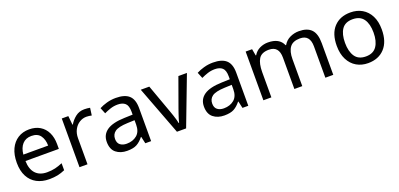

<svg xmlns="http://www.w3.org/2000/svg" viewBox="4 -1261 4120 1985"><g transform="rotate(-20 2063.5 -268.0)"><path d="M292 -546Q361 -546 410.5 -516Q460 -486 486.5 -431.5Q513 -377 513 -304V-251H146Q148 -160 192.5 -112.5Q237 -65 317 -65Q368 -65 407.5 -74.5Q447 -84 489 -102V-25Q448 -7 408 1.5Q368 10 313 10Q237 10 178.5 -21Q120 -52 87.5 -113.5Q55 -175 55 -264Q55 -352 84.5 -415Q114 -478 167.5 -512Q221 -546 292 -546ZM291 -474Q228 -474 191.5 -433.5Q155 -393 148 -321H421Q420 -389 389 -431.5Q358 -474 291 -474Z M899 -546Q914 -546 931.5 -544.5Q949 -543 962 -540L951 -459Q938 -462 922.5 -464Q907 -466 893 -466Q852 -466 816 -443.5Q780 -421 758.5 -380.5Q737 -340 737 -286V0H649V-536H721L731 -438H735Q761 -482 802 -514Q843 -546 899 -546Z M1245 -545Q1343 -545 1390 -502Q1437 -459 1437 -365V0H1373L1356 -76H1352Q1317 -32 1278.5 -11Q1240 10 1172 10Q1099 10 1051 -28.5Q1003 -67 1003 -149Q1003 -229 1066 -272.5Q1129 -316 1260 -320L1351 -323V-355Q1351 -422 1322 -448Q1293 -474 1240 -474Q1198 -474 1160 -461.5Q1122 -449 1089 -433L1062 -499Q1097 -518 1145 -531.5Q1193 -545 1245 -545ZM1271 -259Q1171 -255 1132.5 -227Q1094 -199 1094 -148Q1094 -103 1121.5 -82Q1149 -61 1192 -61Q1260 -61 1305 -98.5Q1350 -136 1350 -214V-262Z M1721 0 1518 -536H1612L1726 -220Q1734 -198 1743 -171Q1752 -144 1759 -119.5Q1766 -95 1769 -78H1773Q1777 -95 1784.5 -120Q1792 -145 1801.5 -172Q1811 -199 1818 -220L1932 -536H2026L1822 0Z M2314 -545Q2412 -545 2459 -502Q2506 -459 2506 -365V0H2442L2425 -76H2421Q2386 -32 2347.5 -11Q2309 10 2241 10Q2168 10 2120 -28.5Q2072 -67 2072 -149Q2072 -229 2135 -272.5Q2198 -316 2329 -320L2420 -323V-355Q2420 -422 2391 -448Q2362 -474 2309 -474Q2267 -474 2229 -461.5Q2191 -449 2158 -433L2131 -499Q2166 -518 2214 -531.5Q2262 -545 2314 -545ZM2340 -259Q2240 -255 2201.5 -227Q2163 -199 2163 -148Q2163 -103 2190.5 -82Q2218 -61 2261 -61Q2329 -61 2374 -98.5Q2419 -136 2419 -214V-262Z M3260 -546Q3351 -546 3396 -499.5Q3441 -453 3441 -349V0H3354V-345Q3354 -472 3245 -472Q3167 -472 3133.5 -427Q3100 -382 3100 -296V0H3013V-345Q3013 -472 2903 -472Q2822 -472 2791 -422Q2760 -372 2760 -278V0H2672V-536H2743L2756 -463H2761Q2786 -505 2828.5 -525.5Q2871 -546 2919 -546Q3045 -546 3083 -456H3088Q3115 -502 3161.5 -524Q3208 -546 3260 -546Z M4073 -269Q4073 -136 4005.5 -63Q3938 10 3823 10Q3752 10 3696.5 -22.5Q3641 -55 3609 -117.5Q3577 -180 3577 -269Q3577 -402 3644 -474Q3711 -546 3826 -546Q3899 -546 3954.5 -513.5Q4010 -481 4041.5 -419.5Q4073 -358 4073 -269ZM3668 -269Q3668 -174 3705.5 -118.5Q3743 -63 3825 -63Q3906 -63 3944 -118.5Q3982 -174 3982 -269Q3982 -364 3944 -418Q3906 -472 3824 -472Q3742 -472 3705 -418Q3668 -364 3668 -269Z"/></g></svg>

Font: Noto Sans Lepcha
Style: Regular
Weight: 400
Designer: Monotype Design Team
Foundry: Monotype Imaging Inc.
Version: Version 2.006; ttfautohint (v1.8.4.7-5d5b)